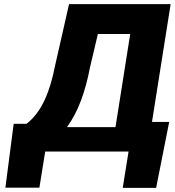

<svg xmlns="http://www.w3.org/2000/svg" viewBox="-20 -731 843 926"><path d="M46 -134 6 174H170L198 0H600L572 175H733L796 -143H713L803 -711H313L246 -416C221 -288 181 -190 108 -134ZM303 -118C358 -193 392 -291 414 -406L452 -567H608L537 -118Z"/></svg>

Font: Asimov Pro
Style: UltObl
Weight: 900
Designer: Google
Version: Version 2.000980; 2014